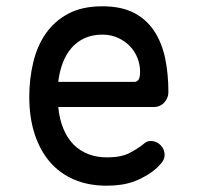

<svg xmlns="http://www.w3.org/2000/svg" viewBox="-20 -580 640 610"><path d="M459 -132Q478 -132 490.5 -118.5Q503 -105 503 -88Q503 -79 498.5 -70.5Q494 -62 482 -50Q466 -35 448 -24Q430 -13 409.5 -5Q389 3 366.5 6.5Q344 10 319 10Q261 10 215.5 -9.5Q170 -29 138.5 -65.5Q107 -102 90 -154.5Q73 -207 73 -272Q73 -329 85.5 -381.5Q98 -434 125.5 -473.5Q153 -513 197 -536.5Q241 -560 305 -560Q365 -560 405 -539.5Q445 -519 469.5 -482Q494 -445 504.5 -395.5Q515 -346 515 -287Q515 -269 502 -254.5Q489 -240 468 -240H165Q169 -200 182 -169.5Q195 -139 215 -119.5Q235 -100 261.5 -90Q288 -80 320 -80Q365 -80 391.5 -94Q418 -108 433 -120Q441 -127 446 -129.5Q451 -132 459 -132ZM165 -320H409Q414 -320 419.5 -326Q425 -332 425 -353Q425 -374 417 -395Q409 -416 393.5 -432.5Q378 -449 355.5 -459.5Q333 -470 305 -470Q274 -470 249.5 -459Q225 -448 207.5 -428Q190 -408 179.5 -380.5Q169 -353 165 -320Z"/></svg>

Font: Maple Mono NF
Style: Regular
Weight: 400
Monospace: yes
Designer: subframe7536
Version: Version 7.000